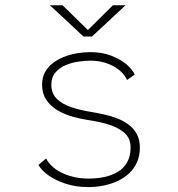

<svg xmlns="http://www.w3.org/2000/svg" viewBox="-20 -714 690 744"><path d="M322 11Q274.5 11 234.8 -2Q195 -15 167.5 -34.8Q140 -54.5 129 -75L159 -100Q165.5 -85.5 180 -71.5Q194.5 -57.5 216 -46.2Q237.5 -35 264.8 -28.5Q292 -22 324 -22Q357 -22 386.2 -28.5Q415.5 -35 438 -49Q460.5 -63 473.2 -86Q486 -109 486 -142Q486 -180 460 -201.2Q434 -222.5 395.2 -233.2Q356.5 -244 317.5 -249.5Q288 -254 257.5 -263Q227 -272 201 -287.8Q175 -303.5 159 -327.8Q143 -352 143 -386Q143 -413 154.2 -433.8Q165.5 -454.5 184.5 -469.2Q203.5 -484 227.8 -493.5Q252 -503 278.5 -507.5Q305 -512 330 -512Q374 -512 409.5 -498.8Q445 -485.5 469 -465.5Q493 -445.5 502 -425L472 -404Q465 -420.5 451.2 -434Q437.5 -447.5 418.8 -457.8Q400 -468 377.5 -473.5Q355 -479 330 -479Q310 -479 284 -475.2Q258 -471.5 234.2 -461.5Q210.5 -451.5 194.8 -433.2Q179 -415 179 -386Q179 -352 200 -331.2Q221 -310.5 255.2 -299Q289.5 -287.5 329 -281Q353.5 -277 380.2 -271.2Q407 -265.5 432.2 -256Q457.5 -246.5 477.8 -231.5Q498 -216.5 510 -194.8Q522 -173 522 -142Q522 -110 510.8 -85Q499.5 -60 480 -42Q460.5 -24 435 -12.2Q409.5 -0.5 380.5 5.2Q351.5 11 322 11ZM173.5 -693.5H222.5L320.5 -597.5L417.5 -693.5H466.5L336.5 -572.5H303.5Z"/></svg>

Font: Trispace Thin
Style: Regular
Weight: 100
Designer: Tyler Finck
Foundry: Etcetera Type Company
Version: Version 1.210